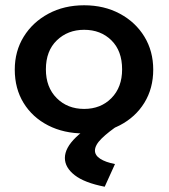

<svg xmlns="http://www.w3.org/2000/svg" viewBox="-20 -496 640 728"><path d="M299 10Q222 10 162.5 -20.5Q103 -51 69.5 -105.5Q36 -160 36 -232Q36 -302 70 -357Q104 -412 163.5 -444Q223 -476 299 -476Q375 -476 434.5 -444Q494 -412 527.5 -357Q561 -302 561 -232Q561 -161 527.5 -106.5Q494 -52 434.5 -21Q375 10 299 10ZM299 -83Q362 -83 402.5 -124Q443 -165 443 -233Q443 -303 402.5 -343Q362 -383 299 -383Q237 -383 195.5 -343Q154 -303 154 -233Q154 -165 195 -124Q236 -83 299 -83ZM416 126 377 212Q300 197 263 168Q226 139 226 103Q226 65 268 24.5Q310 -16 385 -52L433 -24Q391 4 365.5 29Q340 54 340 75Q340 93 360 106Q380 119 416 126Z"/></svg>

Font: Inconsolata Expanded Bold
Style: Regular
Weight: 700
Width: 7
Monospace: yes
Designer: Raph Levien, Cyreal, Brenton Simpson
Foundry: Raph Levien, Cyreal, Google
Version: Version 3.001; ttfautohint (v1.8.2.53-6de2)